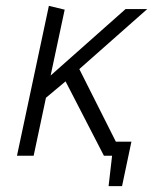

<svg xmlns="http://www.w3.org/2000/svg" viewBox="-20 -532 523 656"><path d="M400 0 251 -296 483 -501H409L153 -274L201 -499L147 -512L38 0H95L137 -198L204 -254L335 0ZM351 -48 341 0H363L351 104H397L429 -48Z"/></svg>

Font: Advent Pro
Style: Italic
Weight: 400
Italic angle: -12°
Designer: VivaRado, Andreas Kalpakidis
Foundry: VivaRado, Andreas Kalpakidis
Version: Version 3.000